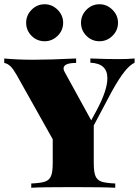

<svg xmlns="http://www.w3.org/2000/svg" viewBox="-21 -883 658 903"><path d="M612 -608V-588Q589 -577 564 -545.5Q539 -514 506 -455L420 -293V-116Q420 -74 428 -55Q436 -36 456 -29Q476 -22 521 -20V0Q466 -3 319 -3Q174 -3 126 0V-20Q171 -22 191 -29Q211 -36 219 -55Q227 -74 227 -116V-228L57 -531Q41 -559 28 -571.5Q15 -584 -1 -587V-608Q60 -602 137 -602Q215 -602 337 -608V-587Q278 -587 278 -561Q278 -552 285 -541L408 -317L434 -365Q484 -459 484 -515Q484 -585 404 -588V-608Q479 -605 535 -605Q582 -605 612 -608ZM276 -776Q276 -740 250 -714.5Q224 -689 189 -689Q153 -689 127.5 -714.5Q102 -740 102 -776Q102 -811 127.5 -837Q153 -863 189 -863Q224 -863 250 -837Q276 -811 276 -776ZM534 -776Q534 -740 508 -714.5Q482 -689 447 -689Q411 -689 385.5 -714.5Q360 -740 360 -776Q360 -811 385.5 -837Q411 -863 447 -863Q482 -863 508 -837Q534 -811 534 -776Z"/></svg>

Font: Playfair Display SC Black
Style: Regular
Weight: 900
Designer: Claus Eggers Sørensen
Foundry: Claus Eggers Sørensen
Version: Version 1.200; ttfautohint (v1.6)